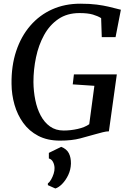

<svg xmlns="http://www.w3.org/2000/svg" viewBox="-20 -772 720 1065"><path d="M312.5 8Q243 8 192.2 -18.5Q141.5 -45 109 -90Q76.5 -135 60.5 -191Q44.5 -247 44 -306Q42.5 -406.5 69.8 -488.5Q97 -570.5 148 -629.5Q199 -688.5 269.2 -720Q339.5 -751.5 425 -751.5Q479 -751.5 516.8 -746.5Q554.5 -741.5 581 -735.2Q607.5 -729 626.5 -724Q632.5 -722.5 638.2 -721Q644 -719.5 650.5 -718L621 -566H544.5L541 -671.5Q522.5 -683 495.2 -691.2Q468 -699.5 420.5 -699.5Q352 -699.5 303.5 -666.2Q255 -633 224.5 -577.5Q194 -522 179.8 -454.2Q165.5 -386.5 165.5 -317Q166 -265.5 175.8 -217.2Q185.5 -169 205.8 -131Q226 -93 257.5 -70.5Q289 -48 333 -48Q372 -48 411 -56.8Q450 -65.5 475 -83L503.5 -296L383.5 -304L390 -359.5H628L584 -43.5Q569.5 -43.5 550 -38.5Q530.5 -33.5 509 -27.5Q470.5 -16.5 424.5 -4.2Q378.5 8 312.5 8ZM245.5 255V245.5Q255.5 238 263.8 223.5Q272 209 277.5 192Q283 175 282.5 159.5Q282 141.5 274 126.2Q266 111 251 107V76L319.5 42.5Q350 54.5 362 78.2Q374 102 373.5 135.5Q372.5 169 358.8 198.2Q345 227.5 325.2 247.8Q305.5 268 287 273.5Z"/></svg>

Font: Merriweather 24pt Medium
Style: Italic
Weight: 500
Italic angle: -7.8°
Version: Version 2.101